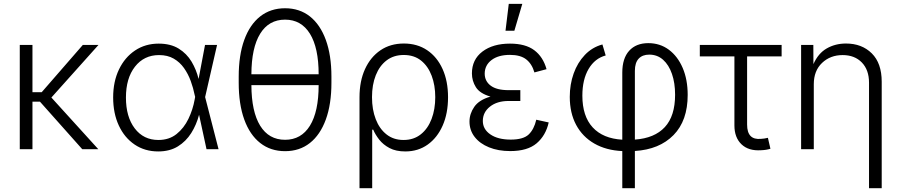

<svg xmlns="http://www.w3.org/2000/svg" viewBox="-20 -781 4719 1005"><path d="M149.9 -545.9V-298.3H198.2L413.6 -545.9H495.6L249 -270.5L494.6 0H410.6L189 -249H149.9V0H83.5V-545.9Z M808.1 11.7Q737.8 11.7 684.6 -24.4Q631.3 -60.5 601.8 -124.3Q572.3 -188 572.3 -271Q572.3 -354 602.8 -417.5Q633.3 -481 687 -516.8Q740.7 -552.7 810.5 -552.7Q873 -552.7 915.3 -526.6Q957.5 -500.5 982.7 -458.3Q1007.8 -416 1019.5 -367.7L1053.2 -545.9H1116.2L1053.7 -272.9L1124 0H1061L1022 -180.2Q1008.3 -127.9 981 -84.5Q953.6 -41 910.9 -14.6Q868.2 11.7 808.1 11.7ZM1001.5 -273.9 999 -283.7Q991.7 -320.3 978.3 -357.2Q964.8 -394 943.1 -424.8Q921.4 -455.6 889.4 -474.1Q857.4 -492.7 812.5 -492.7Q733.9 -492.7 686.5 -432.1Q639.2 -371.6 639.2 -270.5Q639.2 -169.4 685.3 -108.9Q731.4 -48.3 809.1 -48.3Q865.2 -48.3 904.1 -79.3Q942.9 -110.4 966.3 -158.9Q989.7 -207.5 999 -260.3Z M1472.2 10.3Q1396.5 10.3 1342 -32.5Q1287.6 -75.2 1258.5 -155.5Q1229.5 -235.8 1229.5 -347.7V-379.9Q1229.5 -491.7 1258.5 -572Q1287.6 -652.3 1342 -695.1Q1396.5 -737.8 1472.2 -737.8Q1547.9 -737.8 1602.1 -695.1Q1656.2 -652.3 1685.5 -572Q1714.8 -491.7 1714.8 -379.9V-347.7Q1714.8 -235.8 1685.5 -155.5Q1656.2 -75.2 1602.1 -32.5Q1547.9 10.3 1472.2 10.3ZM1472.2 -49.3Q1556.6 -49.3 1602.3 -123Q1647.9 -196.8 1647.9 -335.4H1295.9Q1296.4 -196.8 1341.8 -123Q1387.2 -49.3 1472.2 -49.3ZM1295.9 -392.1H1647.9Q1647.9 -530.8 1602.3 -604.5Q1556.6 -678.2 1472.2 -678.2Q1387.2 -678.2 1341.8 -604.5Q1296.4 -530.8 1295.9 -392.1Z M1861.8 204.1V-272Q1861.8 -356.4 1890.6 -419.4Q1919.4 -482.4 1971.4 -517.8Q2023.4 -553.2 2093.8 -553.2Q2164.1 -553.2 2216.1 -518.1Q2268.1 -482.9 2296.6 -419.7Q2325.2 -356.4 2325.2 -272Q2325.2 -187.5 2297.1 -123.8Q2269 -60.1 2218.8 -24.2Q2168.5 11.7 2101.6 11.7Q2052.2 11.7 2018.8 -6.1Q1985.4 -23.9 1964.8 -50.3Q1944.3 -76.7 1933.6 -102.1H1928.2V204.1ZM2092.3 -48.3Q2145.5 -48.3 2182.6 -77.9Q2219.7 -107.4 2239 -158.2Q2258.3 -209 2258.3 -272.5Q2258.3 -334.5 2239.5 -384.5Q2220.7 -434.6 2184.1 -463.9Q2147.5 -493.2 2093.3 -493.2Q2041 -493.2 2003.9 -465.1Q1966.8 -437 1947 -387.2Q1927.2 -337.4 1927.2 -272.5Q1927.2 -207.5 1946.8 -157Q1966.3 -106.4 2003.2 -77.4Q2040 -48.3 2092.3 -48.3Z M2650.9 9.8Q2587.9 9.8 2539.8 -9.8Q2491.7 -29.3 2464.6 -64.2Q2437.5 -99.1 2437.5 -145Q2437.5 -185.5 2462.6 -221.9Q2487.8 -258.3 2547.4 -275.4Q2491.7 -291.5 2470.9 -324.7Q2450.2 -357.9 2450.2 -396.5Q2450.2 -469.2 2505.1 -511Q2560.1 -552.7 2649.4 -552.7Q2730.5 -552.7 2776.6 -518.1Q2822.8 -483.4 2840.8 -418.9L2777.3 -401.9Q2764.6 -446.3 2734.6 -470Q2704.6 -493.7 2649.4 -493.7Q2588.4 -493.7 2553 -466.8Q2517.6 -439.9 2517.1 -396Q2517.1 -356.4 2548.3 -332.8Q2579.6 -309.1 2641.6 -309.1H2703.6V-252.4H2641.6Q2582 -252.4 2544.7 -222.9Q2507.3 -193.4 2507.3 -147.9Q2507.3 -104.5 2546.9 -77.4Q2586.4 -50.3 2653.3 -50.3Q2719.2 -50.3 2747.3 -77.1Q2775.4 -104 2787.1 -154.3L2852.1 -140.1Q2836.9 -71.8 2789.1 -31Q2741.2 9.8 2650.9 9.8ZM2626 -620.1 2643.1 -760.7H2713.9L2672.4 -620.1Z M3237.3 204.1V9.8Q3152.8 5.9 3091.1 -29.5Q3029.3 -64.9 2995.8 -127.2Q2962.4 -189.5 2962.4 -273.9Q2962.4 -339.4 2982.7 -396.2Q3002.9 -453.1 3041.3 -493.4Q3079.6 -533.7 3133.3 -548.3L3150.4 -490.7Q3093.8 -475.6 3061 -420.2Q3028.3 -364.7 3028.3 -280.3Q3028.3 -172.9 3082.3 -114.3Q3136.2 -55.7 3237.3 -49.8V-400.9Q3237.3 -475.6 3273.4 -515.4Q3309.6 -555.2 3373.5 -555.2Q3434.6 -555.2 3481 -520.8Q3527.3 -486.3 3553.5 -425.3Q3579.6 -364.3 3579.6 -284.2Q3579.6 -149.4 3505.6 -74Q3431.6 1.5 3303.2 9.3V204.1ZM3303.2 -50.3Q3406.2 -57.6 3460 -115.7Q3513.7 -173.8 3513.7 -285.2Q3513.7 -346.7 3497.3 -394Q3481 -441.4 3450.7 -468.3Q3420.4 -495.1 3378.4 -495.1Q3342.8 -495.1 3323 -473.9Q3303.2 -452.6 3303.2 -410.2Z M3963.4 5.4Q3898.4 9.8 3861.3 -25.6Q3824.2 -61 3824.2 -124.5V-485.8H3643.1V-545.9H4071.3V-485.8H3890.6V-128.9Q3890.6 -46.9 3963.4 -54.2Q3970.7 -54.2 3980.7 -55.9Q3990.7 -57.6 3999.5 -59.6L4012.7 -2.4Q3991.7 4.4 3963.4 5.4Z M4239.7 -340.3V0H4173.3V-545.9H4237.3L4237.8 -445.3Q4262.7 -502 4307.6 -527.6Q4352.5 -553.2 4408.2 -553.2Q4491.2 -553.2 4543.2 -501.7Q4595.2 -450.2 4595.2 -353V204.1H4528.8V-348.1Q4528.8 -415 4491.2 -453.9Q4453.6 -492.7 4390.6 -492.7Q4326.2 -492.7 4283 -451.7Q4239.7 -410.6 4239.7 -340.3Z"/></svg>

Font: Inter Light
Style: Regular
Weight: 300
Designer: Rasmus Andersson
Foundry: rsms
Version: Version 4.000;git-a52131595